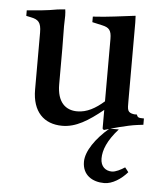

<svg xmlns="http://www.w3.org/2000/svg" viewBox="-50 -491 647 758"><g transform="rotate(5 273.5 -112.0)"><path d="M482 171.8C478 166.8 471 156.8 468 153.8C453 163.8 432 174.8 417 174.8C392 174.8 372 158.8 372 126.8C372 93.8 387 54.8 430 6.8H393C341 50.8 304 103.8 304 145.8C304 198.8 344 222.8 391 222.8C423 222.8 458 199.8 482 171.8ZM525 -45C504 -45 500 -46 496 -58H485C457 -62 458 -74 458 -108V-419C458 -428 457 -437 457 -446C404 -440 348 -431 289 -428V-406L329 -397C356 -391 366 -381 366 -346V-99C332 -69 298 -50 260 -50C214 -50 180 -79 180 -150V-292C180 -322 179 -351 179 -380C179 -394 180 -408 180 -422C180 -433 179 -441 178 -447L148 -444C106 -436 65 -433 27 -430V-408L46 -404C75 -398 87 -388 87 -347V-121C87 -34 133 12 206 12C260 12 308 -18 366 -65V8C366 12 372 14 372 14C398 6 461 -12 501 -17L525 -20Z"/></g></svg>

Font: Sibila
Style: Regular
Weight: 400
Designer: Stefan Peev
Foundry: Context Ltd
Version: Version 1.000